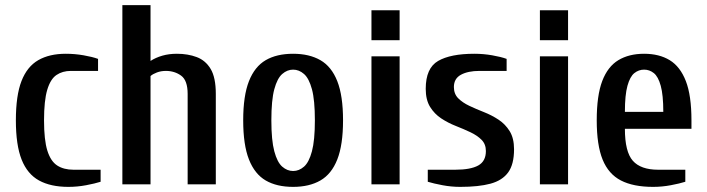

<svg xmlns="http://www.w3.org/2000/svg" viewBox="-20 -720 2762 750"><path d="M247 10Q178 10 132.5 -15Q87 -40 64.5 -96.5Q42 -153 42 -250Q42 -347 64 -403.5Q86 -460 129.5 -485Q173 -510 237 -510Q272 -510 306.5 -504Q341 -498 363 -490V-443H257Q224 -443 200.5 -427Q177 -411 164.5 -369Q152 -327 152 -250Q152 -173 165 -131.5Q178 -90 203.5 -73.5Q229 -57 267 -57H373V-10Q351 -3 316.5 3.5Q282 10 247 10Z M458 0V-700H568V-482Q588 -495 614 -502.5Q640 -510 671 -510Q714 -510 748.5 -497Q783 -484 803 -450.5Q823 -417 823 -353V0H713V-353Q713 -406 687.5 -424.5Q662 -443 628 -443Q609 -443 593 -437Q577 -431 568 -423V0Z M1125 10Q1061 10 1018 -15Q975 -40 952.5 -97Q930 -154 930 -250Q930 -346 952.5 -403Q975 -460 1018 -485Q1061 -510 1125 -510Q1188 -510 1231.5 -485Q1275 -460 1297.5 -403Q1320 -346 1320 -250Q1320 -154 1297.5 -97Q1275 -40 1231.5 -15Q1188 10 1125 10ZM1125 -52Q1148 -52 1167.5 -69Q1187 -86 1198.5 -129Q1210 -172 1210 -250Q1210 -329 1198.5 -371.5Q1187 -414 1167.5 -431Q1148 -448 1125 -448Q1102 -448 1082.5 -431Q1063 -414 1051.5 -371.5Q1040 -329 1040 -250Q1040 -172 1051.5 -129Q1063 -86 1082.5 -69Q1102 -52 1125 -52Z M1431 0V-500H1541V0ZM1431 -563V-680H1541V-563Z M1778 10Q1743 10 1708.5 3.5Q1674 -3 1651 -10V-57H1758Q1818 -57 1848 -73.5Q1878 -90 1878 -130Q1878 -157 1861 -174Q1844 -191 1817.5 -203.5Q1791 -216 1760.5 -228Q1730 -240 1703.5 -257.5Q1677 -275 1660 -302.5Q1643 -330 1643 -373Q1643 -454 1691.5 -482Q1740 -510 1833 -510Q1868 -510 1902.5 -504Q1937 -498 1959 -490V-443H1853Q1808 -443 1780.5 -428Q1753 -413 1753 -380Q1753 -353 1770 -336Q1787 -319 1813.5 -306.5Q1840 -294 1870.5 -282Q1901 -270 1927.5 -252.5Q1954 -235 1971 -207.5Q1988 -180 1988 -137Q1988 -78 1965 -46.5Q1942 -15 1896 -2.5Q1850 10 1778 10Z M2089 0V-500H2199V0ZM2089 -563V-680H2199V-563Z M2531 10Q2454 10 2405.5 -15Q2357 -40 2334 -96.5Q2311 -153 2311 -250Q2311 -347 2332.5 -403.5Q2354 -460 2395.5 -485Q2437 -510 2496 -510Q2555 -510 2596 -485Q2637 -460 2659 -403.5Q2681 -347 2681 -250V-217H2421Q2421 -127 2452 -92Q2483 -57 2551 -57H2657V-10Q2635 -3 2600.5 3.5Q2566 10 2531 10ZM2421 -283H2571Q2571 -349 2561 -385Q2551 -421 2534 -434.5Q2517 -448 2496 -448Q2475 -448 2458 -434.5Q2441 -421 2431 -385Q2421 -349 2421 -283Z"/></svg>

Font: Cuprum SemiBold
Style: Regular
Weight: 600
Designer: Jovanny Lemonad
Foundry: Jovanny Lemonad
Version: Version 3.000